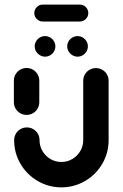

<svg xmlns="http://www.w3.org/2000/svg" viewBox="-20 -816 536 840"><path d="M96.3 -313.3Q81.1 -313.3 68.3 -320.7Q55.6 -328.1 48.1 -340.9Q40.7 -353.7 40.7 -368.9V-463Q40.7 -478.1 48.1 -490.9Q55.6 -503.7 68.3 -511.1Q81.1 -518.5 96.3 -518.5Q111.5 -518.5 124.3 -511.1Q137 -503.7 144.4 -490.9Q151.9 -478.1 151.9 -463V-368.9Q151.9 -353.7 144.4 -340.9Q137 -328.1 124.3 -320.7Q111.5 -313.3 96.3 -313.3ZM399.6 -518.1Q414.8 -518.1 427.6 -510.7Q440.4 -503.3 447.8 -490.6Q455.2 -477.8 455.2 -462.6V-203Q455.2 -146.3 427.2 -98.9Q399.3 -51.5 351.7 -23.9Q304.1 3.7 248.5 3.7Q193 3.7 145.4 -23.9Q97.8 -51.5 69.8 -98.9Q41.9 -146.3 41.9 -203Q41.9 -218.1 49.3 -230.9Q56.7 -243.7 69.4 -251.1Q82.2 -258.5 97.4 -258.5Q112.6 -258.5 125.4 -251.1Q138.1 -243.7 145.6 -230.9Q153 -218.1 153 -203Q153 -177 165.9 -155Q178.9 -133 200.7 -120.2Q222.6 -107.4 248.5 -107.4Q274.4 -107.4 296.3 -120.2Q318.1 -133 331.1 -155Q344.1 -177 344.1 -203V-462.6Q344.1 -477.8 351.5 -490.6Q358.9 -503.3 371.7 -510.7Q384.4 -518.1 399.6 -518.1ZM274.1 -613Q274.1 -625.2 280.2 -635.6Q286.3 -645.9 296.9 -652Q307.4 -658.1 319.3 -658.1Q331.1 -658.1 341.7 -652Q352.2 -645.9 358.3 -635.6Q364.4 -625.2 364.4 -613Q364.4 -601.1 358.3 -590.7Q352.2 -580.4 341.9 -574.3Q331.5 -568.1 319.6 -568.1Q307.8 -568.1 297.2 -574.3Q286.7 -580.4 280.4 -590.7Q274.1 -601.1 274.1 -613ZM131.9 -613Q131.9 -625.2 138 -635.6Q144.1 -645.9 154.6 -652Q165.2 -658.1 177 -658.1Q188.9 -658.1 199.4 -652Q210 -645.9 216.1 -635.6Q222.2 -625.2 222.2 -613Q222.2 -601.1 216.1 -590.7Q210 -580.4 199.6 -574.3Q189.3 -568.1 177.4 -568.1Q165.6 -568.1 155 -574.3Q144.4 -580.4 138.1 -590.7Q131.9 -601.1 131.9 -613ZM130 -758.9Q130 -774.1 140.9 -785Q151.9 -795.9 167 -795.9H329.3Q344.4 -795.9 355.4 -785Q366.3 -774.1 366.3 -758.9Q366.3 -743.7 355.4 -732.8Q344.4 -721.9 329.3 -721.9H167Q151.9 -721.9 140.9 -732.8Q130 -743.7 130 -758.9Z"/></svg>

Font: 26F Galaxy Sans Black
Style: Regular
Weight: 900
Designer: C₂₉H₂₅N₃O₅
Version: Version 1.100